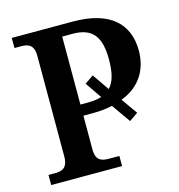

<svg xmlns="http://www.w3.org/2000/svg" viewBox="-106 -807 837 900"><g transform="rotate(-15 312.5 -357.0)"><path d="M32 0H376V-49H326C292 -49 262 -56 262 -111V-275H307C343 -275 374 -278 403 -285L467 -194L509 -223L454 -301C553 -338 592 -418 592 -503C592 -634 507 -714 329 -714H32V-665H63C97 -665 126 -657 126 -602V-116C126 -57 98 -49 63 -49H32ZM297 -329H262V-659H312C410 -659 446 -608 446 -499C446 -435 435 -392 409 -365L353 -446L311 -417L365 -338C347 -332 324 -329 297 -329Z"/></g></svg>

Font: Noto Serif SemiBold
Style: Regular
Weight: 600
Designer: Monotype Design Team
Foundry: Monotype Imaging Inc.
Version: Version 2.013